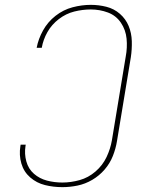

<svg xmlns="http://www.w3.org/2000/svg" viewBox="-20 -763 616 791"><path d="M237 8Q268 8 299.5 1.5Q331 -5 360 -22Q389 -39 411 -64.5Q433 -90 445 -120.5Q457 -151 462 -182L519 -527Q524 -560 523 -593.5Q522 -627 510 -656Q498 -685 474 -706Q450 -727 418.5 -735Q387 -743 354 -743Q317 -743 279 -733Q241 -723 209 -698Q177 -673 157.5 -638Q138 -603 131 -566H152Q158 -600 175.5 -631Q193 -662 222.5 -684.5Q252 -707 286 -715.5Q320 -724 354 -724Q391 -724 424.5 -711.5Q458 -699 478 -669.5Q498 -640 501.5 -603.5Q505 -567 498 -530L441 -185Q435 -150 419 -116Q403 -82 373.5 -56.5Q344 -31 308 -21Q272 -11 237 -11Q204 -11 173.5 -19Q143 -27 120 -47Q97 -67 88.5 -98Q80 -129 85 -161Q85 -164 86 -167H65Q65 -164 64 -161Q58 -124 68 -89.5Q78 -55 104.5 -32Q131 -9 165.5 -0.5Q200 8 237 8Z"/></svg>

Font: Iosevka Sparkle Thin Oblique
Style: Regular
Weight: 100
Italic angle: -9°
Designer: Belleve Invis
Foundry: Belleve Invis
Version: Version 4.5.0; ttfautohint (v1.8.3)